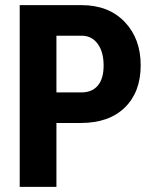

<svg xmlns="http://www.w3.org/2000/svg" viewBox="-20 -731 609 751"><path d="M200.7 -369.6H299.3Q340.3 -369.6 362.8 -396.5Q385.3 -423.3 385.3 -474.6Q385.3 -527.8 362.3 -559.3Q339.4 -590.8 300.8 -591.3H200.7ZM200.7 -250V0H57.1V-710.9H299.3Q404.8 -710.9 467.5 -645.5Q530.3 -580.1 530.3 -475.6Q530.3 -371.1 468.3 -310.5Q406.2 -250 296.4 -250Z"/></svg>

Font: MAUL Condensed Bold
Style: Condensed Bold
Weight: 700
Designer: MAUL
Version: Version 1.0; 2020; ttfautohint (v1.8.3)